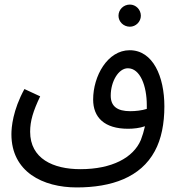

<svg xmlns="http://www.w3.org/2000/svg" viewBox="-20 -633 782 841"><path d="M549 -516C575 -516 597 -538 597 -564C597 -591 575 -613 549 -613C521 -613 499 -591 499 -564C499 -538 521 -516 549 -516ZM316 188C469 188 596 144 658 29C687 -24 700 -92 700 -167C700 -298 650 -413 548 -413C451 -413 388 -300 388 -197C388 -119 437 -69 541 -69C565 -69 592 -72 615 -80C610 -58 604 -38 597 -20C564 58 470 108 332 108C213 108 112 62 112 -56C112 -103 125 -146 156 -211L87 -243C36 -150 30 -75 30 -45C30 120 168 188 316 188ZM465 -214C465 -276 499 -334 540 -334C594 -334 623 -257 623 -172C623 -167 623 -162 623 -156C601 -149 574 -146 550 -146C493 -146 465 -168 465 -214Z"/></svg>

Font: Noto Sans Arabic UI SmCn
Style: Regular
Weight: 400
Width: 4
Designer: Monotype Design Team, Nadine Chahine and Nizar Qandah
Foundry: Monotype Imaging Inc.
Version: Version 2.010